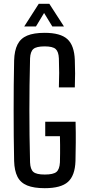

<svg xmlns="http://www.w3.org/2000/svg" viewBox="-20 -979 460 1006"><path d="M214.5 7Q157.5 7 122.5 -7.2Q87.5 -21.5 71.5 -53Q55.5 -84.5 54 -135.5Q52.5 -201 52 -267Q51.5 -333 51.5 -399.2Q51.5 -465.5 52 -531.2Q52.5 -597 54 -662Q55.5 -714 71.8 -746Q88 -778 122.5 -792.5Q157 -807 214 -807Q296.5 -807 332.8 -774.2Q369 -741.5 372 -665Q373.5 -628 373.5 -593.5Q373.5 -559 372 -521H288.5Q290 -562.5 290 -597Q290 -631.5 288.5 -673Q287 -708.5 271.5 -722.2Q256 -736 214 -736Q170.5 -736 154.8 -722.2Q139 -708.5 137.5 -673Q135.5 -599 134.8 -532Q134 -465 134 -400.2Q134 -335.5 134.8 -268.5Q135.5 -201.5 137.5 -128Q139 -92 154.8 -78.2Q170.5 -64.5 214.5 -64.5Q259.5 -64.5 275.8 -78.2Q292 -92 294 -128Q294.5 -152 294.8 -174.5Q295 -197 294.8 -219.5Q294.5 -242 294 -265.5H217V-341H376Q377.5 -281.5 377 -232.2Q376.5 -183 375.5 -135.5Q373 -59 336.2 -26Q299.5 7 214.5 7ZM107 -840.5 183 -959H238.5L315 -840.5H254L211 -911L168.5 -840.5Z"/></svg>

Font: Big Shoulders
Style: Regular
Weight: 400
Designer: Patric King
Foundry: XO Type Co
Version: Version 2.002